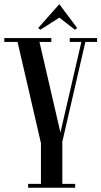

<svg xmlns="http://www.w3.org/2000/svg" viewBox="-40 -878 474 898"><path d="M310.5 -739 321 -746.8 237.5 -858.5 138.5 -746.8 149 -739 237.5 -795.5ZM414 -682V-700H286V-682H340.6L242.6 -258.1L144.6 -682H200V-700H-20V-682H42.1L151.5 -208.5V-18H91.5V0H311.5V-18H251.5V-215L359.3 -682Z"/></svg>

Font: Picaflor 24 pt
Style: Regular
Weight: 400
Designer: Ariel Martín Pérez
Foundry: Tunera Type Foundry
Version: Version 1.000;hotconv 1.0.109;makeotfexe 2.5.65596